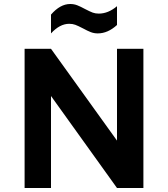

<svg xmlns="http://www.w3.org/2000/svg" viewBox="-20 -940 840 960"><path d="M697 -696V0H565L235 -460V0H103V-696H235L565 -237V-696ZM395 -798Q370 -811 356.5 -816Q343 -821 326 -821Q279 -821 235 -773V-867Q281 -920 331 -920Q350 -920 366.5 -913.5Q383 -907 405 -895Q430 -882 443.5 -877Q457 -872 474 -872Q521 -872 565 -909V-815Q519 -773 469 -773Q450 -773 433.5 -779.5Q417 -786 395 -798Z"/></svg>

Font: AmikoBold
Style: Bold
Weight: 700
Designer: Pablo Impallari, Rodrigo Fuenzalida, Andres Torresi
Foundry: Impallari Type
Version: Version 1.000; ttfautohint (v1.3)